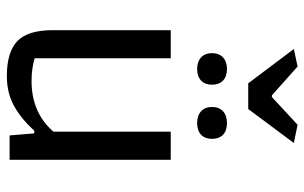

<svg xmlns="http://www.w3.org/2000/svg" viewBox="-184 -696 888 560"><g transform="rotate(90 260.0 -416.0)"><path d="M123 -829 174 -840 258 -765H263L344 -840L397 -829L298 -696H223ZM135 -590Q135 -611 147.5 -622.5Q160 -634 181 -634Q203 -634 215 -622.5Q227 -611 227 -590Q227 -570 215 -558.5Q203 -547 181 -547Q160 -547 147.5 -558.5Q135 -570 135 -590ZM292 -590Q292 -611 304.5 -622.5Q317 -634 339 -634Q361 -634 373 -622.5Q385 -611 385 -590Q385 -570 373 -558.5Q361 -547 339 -547Q317 -547 304.5 -558.5Q292 -570 292 -590ZM68 -126V-470H150V-73Q181 -64 216 -64Q309 -64 364 -128V-470H446V0H375L369 -72H361Q327 -34 289 -13Q251 8 202 8Q132 8 100 -22.5Q68 -53 68 -126Z"/></g></svg>

Font: Athiti Medium
Style: Regular
Weight: 500
Designer: CadsonDemak Team
Foundry: CadsonDemak
Version: Version 1.032